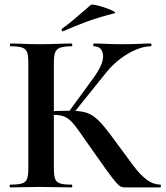

<svg xmlns="http://www.w3.org/2000/svg" viewBox="-20 -814 719 834"><path d="M522 0Q513 0 505.5 -3Q498 -6 484.5 -21Q471 -36 446 -70.5Q421 -105 377 -168Q345 -213 325 -242Q305 -271 289.5 -286.5Q274 -302 257 -308.5Q240 -315 214 -315Q205 -315 195 -314Q185 -313 174 -312L173 -330Q242 -333 282 -333Q319 -333 344 -327.5Q369 -322 389.5 -306.5Q410 -291 433.5 -262.5Q457 -234 490 -188Q530 -133 559.5 -94Q589 -55 616.5 -34Q644 -13 676 -12Q679 -12 679 -6Q679 0 676 0ZM25 0Q22 0 22 -6Q22 -12 25 -12Q58 -12 75 -17Q92 -22 97.5 -37Q103 -52 103 -81V-544Q103 -573 97.5 -587.5Q92 -602 75.5 -607.5Q59 -613 26 -613Q23 -613 23 -619Q23 -625 26 -625Q52 -625 84 -623.5Q116 -622 152 -622Q193 -622 228.5 -623.5Q264 -625 291 -625Q294 -625 294 -619Q294 -613 291 -613Q259 -613 242 -607Q225 -601 219.5 -586Q214 -571 214 -542V-81Q214 -52 219.5 -37Q225 -22 241.5 -17Q258 -12 291 -12Q294 -12 294 -6Q294 0 291 0Q263 0 228 -1Q193 -2 152 -2Q116 -2 83.5 -1Q51 0 25 0ZM295 -317 277 -326 387 -477Q432 -539 427.5 -576Q423 -613 387 -613Q385 -613 385 -619Q385 -625 387 -625Q411 -625 441 -623.5Q471 -622 511 -622Q557 -622 583.5 -623.5Q610 -625 635 -625Q638 -625 638 -619Q638 -613 635 -613Q606 -613 571 -598.5Q536 -584 502.5 -558.5Q469 -533 443 -501ZM254 -678Q250 -677 248 -682.5Q246 -688 249 -689Q285 -715 315 -741.5Q345 -768 375 -793Q379 -796 398.5 -791.5Q418 -787 439.5 -779.5Q461 -772 473.5 -765Q486 -758 476 -756Q409 -739 357 -720Q305 -701 254 -678Z"/></svg>

Font: Cormorant
Style: Bold
Weight: 700
Designer: Christian Thalmann (Catharsis Fonts)
Foundry: Catharsis Fonts
Version: Version 4.000